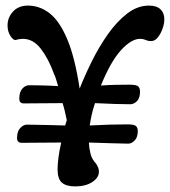

<svg xmlns="http://www.w3.org/2000/svg" viewBox="-20 -663 608 687"><path d="M249 4Q217 4 201.5 -9.5Q186 -23 186 -57Q186 -74 189 -98Q192 -122 199 -153L58 -152Q41 -152 41 -169Q41 -193 52.5 -205Q64 -217 76 -217Q84 -217 107 -216.5Q130 -216 159 -215.5Q188 -215 213 -214L219 -233Q216 -247 212.5 -262.5Q209 -278 204 -294L65 -293Q49 -293 49 -310Q49 -334 60 -346Q71 -358 84 -358Q95 -358 123.5 -357.5Q152 -357 188 -355Q184 -367 181 -378Q178 -389 173 -399Q154 -452 126.5 -488Q99 -524 62 -524Q56 -524 49.5 -523Q43 -522 37 -520Q28 -518 17.5 -534Q7 -550 7 -572Q7 -600 26.5 -621.5Q46 -643 80 -643Q122 -643 157.5 -615.5Q193 -588 220.5 -523Q248 -458 265 -346Q283 -392 308.5 -443.5Q334 -495 366 -540.5Q398 -586 435 -614.5Q472 -643 513 -643Q540 -643 554 -630Q568 -617 568 -594Q568 -578 561.5 -560Q555 -542 544.5 -529Q534 -516 521 -516Q517 -516 513 -516.5Q509 -517 504 -519Q499 -521 494 -522.5Q489 -524 481 -524Q450 -524 413 -483.5Q376 -443 341 -357Q369 -359 395.5 -359.5Q422 -360 443 -360Q469 -360 475 -353.5Q481 -347 481 -335Q481 -312 470 -301Q459 -290 446 -290Q426 -290 391 -291Q356 -292 320 -294Q313 -274 308.5 -254Q304 -234 301 -214Q336 -216 371 -217Q406 -218 435 -218Q461 -218 467 -211.5Q473 -205 473 -194Q473 -172 462 -160.5Q451 -149 439 -149Q417 -149 377 -150.5Q337 -152 298 -153Q299 -132 304 -112.5Q309 -93 324 -77Q334 -62 334 -49Q334 -27 310 -11.5Q286 4 249 4Z"/></svg>

Font: Akaya Telivigala
Style: Regular
Weight: 400
Designer: Vaishnavi Murthy Yerkadithaya, Juan Luis Blanco Aristondo
Version: Version 1.002; ttfautohint (v1.8.3)